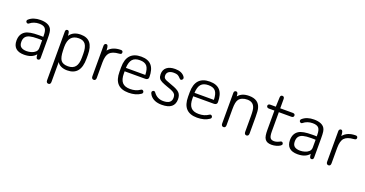

<svg xmlns="http://www.w3.org/2000/svg" viewBox="-36 -1150 3800 1999"><g transform="rotate(20 1864.5 -150.0)"><path d="M291 -233Q278 -234 269.5 -234Q261 -234 255.5 -234Q250 -234 243 -234Q188 -234 151.5 -227.5Q115 -221 93 -207Q42 -174 42 -102Q42 -47 73 -18.5Q104 10 165 10Q209 10 241 -2.5Q273 -15 295 -41Q297 -10 302.5 -1Q308 8 318 8Q329 8 335 1.5Q341 -5 341 -17V-226Q341 -277 337.5 -301Q334 -325 325 -340Q310 -365 279.5 -377Q249 -389 205 -389Q167 -389 134.5 -378.5Q102 -368 78 -346Q70 -340 70 -329Q70 -321 76.5 -314.5Q83 -308 91 -308Q98 -308 105 -314Q124 -330 150 -339Q176 -348 205 -348Q253 -348 272 -326.5Q291 -305 291 -250ZM292 -196V-111Q292 -83 273.5 -66Q255 -49 228.5 -41.5Q202 -34 178 -34Q138 -34 116 -50.5Q94 -67 94 -107Q94 -140 109 -160Q124 -180 156 -188.5Q188 -197 241 -197Q253 -197 266.5 -197Q280 -197 292 -196Z M529 -331Q527 -367 521 -377Q515 -387 506 -387Q483 -387 483 -362V178Q483 192 489.5 200Q496 208 508 208Q520 208 526 200Q532 192 532 178V-42Q545 -18 574 -4Q603 10 643 10Q718 10 755 -35.5Q792 -81 792 -173V-215Q792 -303 757.5 -346Q723 -389 652 -389Q568 -389 529 -331ZM533 -170 532 -209Q532 -278 560.5 -312Q589 -346 646 -346Q697 -346 720 -313.5Q743 -281 743 -209V-168Q743 -99 717 -66Q691 -33 636 -33Q580 -33 557.5 -63Q535 -93 533 -170Z M959 -324Q957 -365 951 -376Q945 -387 935 -387Q925 -387 918.5 -380Q912 -373 912 -362V-22Q912 -8 918.5 0Q925 8 937 8Q949 8 955 0Q961 -8 961 -22V-193Q961 -270 990.5 -302Q1020 -334 1092 -339Q1107 -340 1114 -344.5Q1121 -349 1121 -361Q1121 -371 1115 -376.5Q1109 -382 1099 -382Q1005 -382 959 -324Z M1210 -186H1438Q1454 -186 1463.5 -193.5Q1473 -201 1473 -216Q1473 -259 1464 -291.5Q1455 -324 1437 -345Q1400 -389 1321 -389Q1242 -389 1201.5 -345Q1161 -301 1161 -213V-163Q1161 -76 1201 -33Q1241 10 1322 10Q1362 10 1395.5 1Q1429 -8 1453 -25Q1461 -30 1464 -35Q1467 -40 1467 -46Q1467 -55 1460.5 -61.5Q1454 -68 1446 -68Q1441 -68 1433 -63Q1410 -47 1383 -39.5Q1356 -32 1325 -32Q1265 -32 1237.5 -63.5Q1210 -95 1210 -163ZM1425 -224H1210Q1213 -289 1239 -319Q1265 -349 1321 -349Q1375 -349 1399 -320.5Q1423 -292 1425 -224Z M1691 10Q1832 10 1832 -102Q1832 -148 1808 -173Q1784 -198 1719 -220Q1675 -235 1654 -244.5Q1633 -254 1627 -264Q1621 -274 1621 -290Q1621 -317 1641 -332Q1661 -347 1697 -347Q1725 -347 1740 -340Q1755 -333 1774 -312Q1780 -307 1782.5 -305Q1785 -303 1789 -303Q1797 -303 1804 -310.5Q1811 -318 1811 -326Q1811 -334 1805 -343Q1773 -389 1698 -389Q1638 -389 1605 -362.5Q1572 -336 1572 -287Q1572 -259 1582.5 -242Q1593 -225 1617.5 -213Q1642 -201 1682 -187Q1725 -173 1746.5 -161.5Q1768 -150 1775.5 -136.5Q1783 -123 1783 -101Q1783 -32 1692 -32Q1658 -32 1631 -46Q1604 -60 1585 -87Q1581 -93 1577 -95.5Q1573 -98 1568 -98Q1559 -98 1552.5 -91.5Q1546 -85 1546 -77Q1546 -66 1561 -44Q1602 10 1691 10Z M1970 -186H2198Q2214 -186 2223.5 -193.5Q2233 -201 2233 -216Q2233 -259 2224 -291.5Q2215 -324 2197 -345Q2160 -389 2081 -389Q2002 -389 1961.5 -345Q1921 -301 1921 -213V-163Q1921 -76 1961 -33Q2001 10 2082 10Q2122 10 2155.5 1Q2189 -8 2213 -25Q2221 -30 2224 -35Q2227 -40 2227 -46Q2227 -55 2220.5 -61.5Q2214 -68 2206 -68Q2201 -68 2193 -63Q2170 -47 2143 -39.5Q2116 -32 2085 -32Q2025 -32 1997.5 -63.5Q1970 -95 1970 -163ZM2185 -224H1970Q1973 -289 1999 -319Q2025 -349 2081 -349Q2135 -349 2159 -320.5Q2183 -292 2185 -224Z M2396 -339Q2395 -370 2388.5 -378.5Q2382 -387 2374 -387Q2363 -387 2356.5 -381Q2350 -375 2350 -362V-22Q2350 -8 2356.5 0Q2363 8 2375 8Q2387 8 2393 0Q2399 -8 2399 -22V-199Q2399 -243 2404 -267.5Q2409 -292 2420 -308Q2433 -326 2457.5 -336Q2482 -346 2512 -346Q2573 -346 2593 -297Q2599 -285 2602 -260.5Q2605 -236 2605 -202V-22Q2605 -8 2611.5 0Q2618 8 2629 8Q2641 8 2647.5 0Q2654 -8 2654 -22V-206Q2654 -240 2652 -264Q2650 -288 2646 -302Q2623 -389 2517 -389Q2476 -389 2446.5 -377Q2417 -365 2396 -339Z M2815 -335V-121Q2815 -86 2819 -61Q2823 -36 2833 -22Q2853 10 2907 10Q2933 10 2958 3Q2983 -4 2999 -14.5Q3015 -25 3015 -35Q3015 -44 3009.5 -50.5Q3004 -57 2995 -57Q2993 -57 2991 -56.5Q2989 -56 2987 -55Q2968 -45 2951.5 -39.5Q2935 -34 2920 -34Q2888 -34 2876 -53Q2864 -72 2864 -123V-335H3003Q3016 -335 3022.5 -341Q3029 -347 3029 -356Q3029 -367 3022.5 -372.5Q3016 -378 3003 -378H2864V-481Q2864 -494 2858 -501Q2852 -508 2842 -508Q2820 -508 2819 -482L2815 -378H2753Q2742 -378 2735 -372.5Q2728 -367 2728 -357Q2728 -347 2735 -341Q2742 -335 2753 -335Z M3321 -233Q3308 -234 3299.5 -234Q3291 -234 3285.5 -234Q3280 -234 3273 -234Q3218 -234 3181.5 -227.5Q3145 -221 3123 -207Q3072 -174 3072 -102Q3072 -47 3103 -18.5Q3134 10 3195 10Q3239 10 3271 -2.5Q3303 -15 3325 -41Q3327 -10 3332.5 -1Q3338 8 3348 8Q3359 8 3365 1.5Q3371 -5 3371 -17V-226Q3371 -277 3367.5 -301Q3364 -325 3355 -340Q3340 -365 3309.5 -377Q3279 -389 3235 -389Q3197 -389 3164.5 -378.5Q3132 -368 3108 -346Q3100 -340 3100 -329Q3100 -321 3106.5 -314.5Q3113 -308 3121 -308Q3128 -308 3135 -314Q3154 -330 3180 -339Q3206 -348 3235 -348Q3283 -348 3302 -326.5Q3321 -305 3321 -250ZM3322 -196V-111Q3322 -83 3303.5 -66Q3285 -49 3258.5 -41.5Q3232 -34 3208 -34Q3168 -34 3146 -50.5Q3124 -67 3124 -107Q3124 -140 3139 -160Q3154 -180 3186 -188.5Q3218 -197 3271 -197Q3283 -197 3296.5 -197Q3310 -197 3322 -196Z M3560 -324Q3558 -365 3552 -376Q3546 -387 3536 -387Q3526 -387 3519.5 -380Q3513 -373 3513 -362V-22Q3513 -8 3519.5 0Q3526 8 3538 8Q3550 8 3556 0Q3562 -8 3562 -22V-193Q3562 -270 3591.5 -302Q3621 -334 3693 -339Q3708 -340 3715 -344.5Q3722 -349 3722 -361Q3722 -371 3716 -376.5Q3710 -382 3700 -382Q3606 -382 3560 -324Z"/></g></svg>

Font: Beiruti Light
Style: Regular
Weight: 300
Designer: Arlette Boutros
Foundry: Boutros
Version: Version 1.41